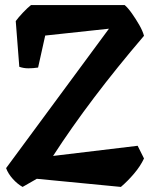

<svg xmlns="http://www.w3.org/2000/svg" viewBox="-20 -720 602 756"><path d="M189 -106 522 -146 547 -96Q533 -66 508 -36.5Q483 -7 456 16L125 -16L69 16Q49 5 30.5 -15.5Q12 -36 4 -58L409 -607L158 -580L130 -454Q110 -451 91.5 -451Q73 -451 56 -457L42 -637Q52 -651 70.5 -670.5Q89 -690 102 -700H471Q484 -689 499.5 -667Q515 -645 528.5 -621.5Q542 -598 547 -579Q334 -330 189 -106Z"/></svg>

Font: Langar
Style: Regular
Weight: 400
Designer: Alessia Mazzarella
Foundry: Typeland
Version: Version 1.001; ttfautohint (v1.8.3)